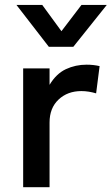

<svg xmlns="http://www.w3.org/2000/svg" viewBox="-20 -780 465 800"><path d="M76.5 0V-495H186.5V-426.5Q214.5 -473 254.5 -491.8Q294.5 -510.5 340.5 -510.5Q355.5 -510.5 369 -509Q382.5 -507.5 395 -504.5L380.5 -391Q365.5 -395.5 350 -398Q334.5 -400.5 319 -400.5Q261.5 -400.5 224 -365.2Q186.5 -330 186.5 -269.5V0ZM183.5 -585 48.5 -759.5H156L236 -650L319.5 -759.5H425L285.5 -585Z"/></svg>

Font: Geologica EX
Style: Regular
Weight: 400
Designer: Sindre Bremnes, Frode Helland
Foundry: Monokrom Skriftforlag AS
Version: Version 1.010;gftools[0.9.28]